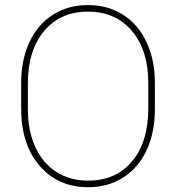

<svg xmlns="http://www.w3.org/2000/svg" viewBox="-20 -741 706 770"><path d="M601.1 -302.2Q601.1 -210 568.1 -138.9Q535.2 -67.9 474.1 -29.1Q413.1 9.8 333.5 9.8Q213.4 9.8 139.2 -75.7Q64.9 -161.1 64.9 -306.2V-408.7Q64.9 -500.5 97.9 -571.8Q130.9 -643.1 192.1 -681.9Q253.4 -720.7 332.5 -720.7Q412.1 -720.7 473.4 -681.9Q534.7 -643.1 567.9 -571.5Q601.1 -500 601.1 -408.7ZM574.7 -409.7Q574.7 -538.6 509.3 -616.5Q443.8 -694.3 332.5 -694.3Q222.7 -694.3 157.2 -616.9Q91.8 -539.6 91.8 -406.2V-302.2Q91.8 -217.3 121.3 -152.1Q150.9 -86.9 205.6 -51.8Q260.3 -16.6 333.5 -16.6Q444.8 -16.6 509.8 -94.2Q574.7 -171.9 574.7 -306.2Z"/></svg>

Font: Roboto Thin
Style: Regular
Weight: 250
Designer: Google
Version: Version 2.134; 2016